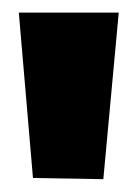

<svg xmlns="http://www.w3.org/2000/svg" viewBox="-20 -688 218 304"><path d="M168 -668 143.6 -404.3 32.2 -406.2 9.8 -668Z"/></svg>

Font: Fontdiner Swanky
Style: Regular
Weight: 400
Designer: Font Diner, Inc
Foundry: Font Diner, Inc
Version: Version 1.000